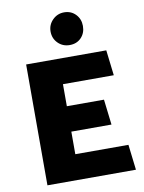

<svg xmlns="http://www.w3.org/2000/svg" viewBox="-99 -996 796 1064"><g transform="rotate(-10 299.0 -464.0)"><path d="M262 -143V-270H488L471 -413H262V-537H548L531 -680H80V0H578L561 -143ZM427 -836Q427 -875 401.5 -901.5Q376 -928 337 -928Q299 -928 272 -901Q245 -874 245 -836Q245 -797 271.5 -770.5Q298 -744 337 -744Q377 -744 402 -770Q427 -796 427 -836Z"/></g></svg>

Font: Catamaran
Style: Regular
Weight: 900
Designer: Pria Ravichandran
Version: Version 1.001;PS 001.000;hotconv 1.0.70;makeotf.lib2.5.58329